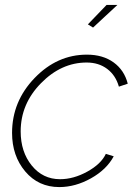

<svg xmlns="http://www.w3.org/2000/svg" viewBox="-20 -750 558 780"><path d="M358 -638 337 -651 413 -730H457ZM29 -210Q29 -338 120.5 -433Q212 -528 333 -528Q398 -528 441.5 -496.5Q485 -465 499 -410L463 -398Q450 -444 415.5 -470Q381 -496 332 -496Q229 -496 146.5 -412Q64 -328 64 -216Q64 -133 109 -77.5Q154 -22 224 -22Q279 -22 335 -53Q391 -84 410 -125L442 -115Q413 -61 349.5 -25.5Q286 10 221 10Q136 10 82.5 -53.5Q29 -117 29 -210Z"/></svg>

Font: Raleway-v4020 ExtraLight
Style: Italic
Weight: 275
Italic angle: -12°
Designer: Matt McInerney, Pablo Impallari, Rodrigo Fuenzalida
Foundry: Matt McInerney, Pablo Impallari, Rodrigo Fuenzalida
Version: Version 4.020;PS 004.020;hotconv 1.0.88;makeotf.lib2.5.64775